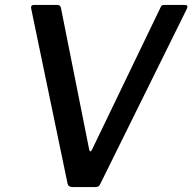

<svg xmlns="http://www.w3.org/2000/svg" viewBox="-20 -762 783 782"><path d="M733 -742Q748 -742 741 -726L389 -14Q385 -5 380 -2.5Q375 0 365 0H279Q268 0 262.5 -3Q257 -6 255 -15L107 -727Q104 -742 119 -742H214Q227 -742 229 -726L343 -154Q347 -137 355 -153L634 -732Q636 -738 640 -740Q644 -742 650 -742H733Z"/></svg>

Font: Libre Franklin Thin Medium
Style: Italic
Weight: 500
Italic angle: -8°
Version: Version 3.000